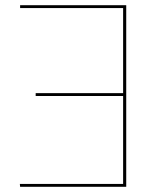

<svg xmlns="http://www.w3.org/2000/svg" viewBox="-20 -720 622 740"><path d="M466.5 0H57.5L56.5 -11H454.5V-350H117.5V-361H454.5V-689H57.5V-700H466.5Z"/></svg>

Font: Lato 2
Style: Regular
Weight: 100
Designer: Lukasz Dziedzic with Adam Twardoch and Botio Nikoltchev
Foundry: tyPoland Lukasz Dziedzic
Version: Version 2.015; 2015-08-06; http://www.latofonts.com/